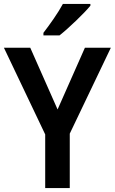

<svg xmlns="http://www.w3.org/2000/svg" viewBox="-20 -957 584 977"><path d="M440 -928V-937H300C276 -892 234 -833 201 -790V-777H283C330 -814 409 -890 440 -928ZM273 -400 134 -714H0L210 -273V0H335V-277L544 -714H412Z"/></svg>

Font: Noto Sans Lao Looped SemiCondensed SemiBold
Style: Regular
Weight: 600
Width: 4
Designer: Mark Frömberg, Ben Mitchell
Foundry: The Fontpad Ltd
Version: Version 1.002